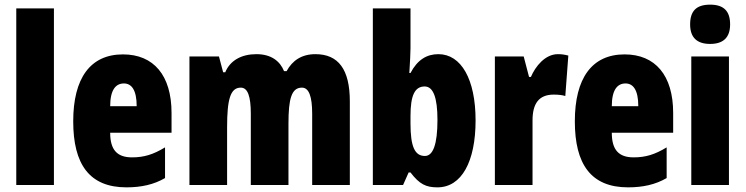

<svg xmlns="http://www.w3.org/2000/svg" viewBox="-20 -796 3208 826"><path d="M212 0V-760H50V0Z M509 -562C368 -562 295 -459 295 -274C295 -90 364 10 524 10C588 10 642 -2 690 -30V-162C639 -131 599 -119 548 -119C484 -119 454 -151 454 -225H718V-310C718 -472 641 -562 509 -562ZM513 -437C546 -437 568 -409 568 -339H454C454 -411 479 -437 513 -437Z M1337 -563C1278 -563 1238 -536 1213 -490H1202C1185 -532 1148 -563 1083 -563C1019 -563 970 -536 949 -485H940L922 -553H795V0H957V-248C957 -369 971 -419 1016 -419C1046 -419 1059 -381 1059 -307V0H1221V-264C1221 -371 1234 -419 1279 -419C1309 -419 1323 -381 1323 -307V0H1485V-360C1485 -497 1436 -563 1337 -563Z M1746 -588V-760H1584V0H1714L1738 -54H1746C1785 -3 1813 10 1862 10C1966 10 2026 -101 2026 -278C2026 -455 1964 -563 1866 -563C1816 -563 1776 -539 1746 -482H1741C1744 -532 1746 -567 1746 -588ZM1807 -424C1844 -424 1862 -376 1862 -280C1862 -175 1843 -125 1808 -125C1764 -125 1746 -166 1746 -265V-297C1746 -385 1764 -424 1807 -424Z M2380 -563C2325 -563 2283 -510 2264 -465H2256L2233 -553H2109V0H2271V-278C2271 -350 2298 -389 2362 -389C2383 -389 2399 -387 2412 -383L2425 -557C2405 -562 2393 -563 2380 -563Z M2667 -562C2526 -562 2453 -459 2453 -274C2453 -90 2522 10 2682 10C2746 10 2800 -2 2848 -30V-162C2797 -131 2757 -119 2706 -119C2642 -119 2612 -151 2612 -225H2876V-310C2876 -472 2799 -562 2667 -562ZM2671 -437C2704 -437 2726 -409 2726 -339H2612C2612 -411 2637 -437 2671 -437Z M3035 -776C2975 -776 2949 -748 2949 -691C2949 -635 2978 -607 3035 -607C3092 -607 3121 -635 3121 -691C3121 -747 3095 -776 3035 -776ZM3116 -553H2954V0H3116Z"/></svg>

Font: Noto Sans Myanmar UI ExtraCondensed Black
Style: Regular
Weight: 900
Width: 2
Designer: Monotype Design Team
Foundry: Monotype Imaging Inc.
Version: Version 2.103